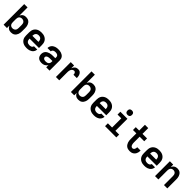

<svg xmlns="http://www.w3.org/2000/svg" viewBox="579 -2797 4842 4842"><g transform="rotate(45 3000.0 -376.0)"><path d="M349 8Q325 8 302 3Q279 -2 259 -15Q239 -28 224.5 -46.5Q210 -65 200 -86V0H81V-735H200V-444Q210 -465 224.5 -483.5Q239 -502 259 -515Q279 -528 302 -533Q325 -538 349 -538Q376 -538 402 -531.5Q428 -525 449.5 -509.5Q471 -494 486.5 -472Q502 -450 511 -425Q520 -400 523.5 -373.5Q527 -347 527 -320V-210Q527 -183 523.5 -156.5Q520 -130 511 -105Q502 -80 486.5 -58Q471 -36 449.5 -20.5Q428 -5 402 1.5Q376 8 349 8ZM301 -93Q323 -93 345 -101Q367 -109 382 -126Q397 -143 402.5 -165Q408 -187 408 -210V-320Q408 -343 402.5 -365Q397 -387 382 -404Q367 -421 345 -429Q323 -437 301 -437Q279 -437 258 -428.5Q237 -420 223.5 -403Q210 -386 205 -364Q200 -342 200 -320V-210Q200 -188 205 -166Q210 -144 223.5 -127Q237 -110 258 -101.5Q279 -93 301 -93Z M903 8Q873 8 843 3Q813 -2 785.5 -14.5Q758 -27 735.5 -47.5Q713 -68 698.5 -94.5Q684 -121 678.5 -150.5Q673 -180 673 -210V-320Q673 -350 678.5 -379.5Q684 -409 698 -435.5Q712 -462 734.5 -482.5Q757 -503 784 -515.5Q811 -528 840.5 -533Q870 -538 900 -538Q930 -538 959.5 -533Q989 -528 1016 -515.5Q1043 -503 1065.5 -482.5Q1088 -462 1102 -435.5Q1116 -409 1121.5 -379.5Q1127 -350 1127 -320V-215H792V-210Q792 -187 798 -164.5Q804 -142 819.5 -125Q835 -108 857.5 -100.5Q880 -93 903 -93Q919 -93 936 -95.5Q953 -98 968 -105.5Q983 -113 994 -127Q1005 -141 1006 -157H1125Q1123 -132 1113.5 -107.5Q1104 -83 1088 -63Q1072 -43 1050 -29Q1028 -15 1004 -6.5Q980 2 954 5Q928 8 903 8ZM792 -315H1008V-320Q1008 -343 1002 -365Q996 -387 981.5 -404.5Q967 -422 945 -429.5Q923 -437 900 -437Q877 -437 855 -429.5Q833 -422 818.5 -404.5Q804 -387 798 -365Q792 -343 792 -320Z M1439 8Q1406 8 1374.5 -0.5Q1343 -9 1319 -30Q1295 -51 1284 -82Q1273 -113 1273 -145Q1273 -174 1281.5 -202Q1290 -230 1309.5 -252Q1329 -274 1354.5 -288Q1380 -302 1407.5 -310Q1435 -318 1464 -321Q1493 -324 1522 -324H1600V-362Q1600 -380 1591.5 -396Q1583 -412 1567.5 -421.5Q1552 -431 1534 -434Q1516 -437 1498 -437Q1481 -437 1464 -434Q1447 -431 1432 -422.5Q1417 -414 1407.5 -398.5Q1398 -383 1398 -366H1279Q1279 -366 1279 -366Q1279 -366 1279 -366Q1279 -392 1287.5 -417.5Q1296 -443 1311.5 -463.5Q1327 -484 1349 -499Q1371 -514 1395.5 -523Q1420 -532 1446 -535Q1472 -538 1498 -538Q1525 -538 1551.5 -535Q1578 -532 1603.5 -523Q1629 -514 1651.5 -499Q1674 -484 1689.5 -462.5Q1705 -441 1712 -415Q1719 -389 1719 -362V0H1600V-81Q1589 -59 1571.5 -41.5Q1554 -24 1532.5 -12.5Q1511 -1 1487 3.5Q1463 8 1439 8ZM1486 -93Q1507 -93 1528 -97.5Q1549 -102 1566 -115Q1583 -128 1591.5 -148Q1600 -168 1600 -189V-223H1522Q1508 -223 1494.5 -222.5Q1481 -222 1468 -219.5Q1455 -217 1442 -213Q1429 -209 1417.5 -202Q1406 -195 1399 -183Q1392 -171 1392 -158Q1392 -142 1401 -127.5Q1410 -113 1424 -105.5Q1438 -98 1454 -95.5Q1470 -93 1486 -93Z M1946 0V-530H2065V-430Q2073 -452 2085.5 -472.5Q2098 -493 2116 -508Q2134 -523 2157 -530.5Q2180 -538 2203 -538Q2225 -538 2246 -532Q2267 -526 2283.5 -512Q2300 -498 2311 -479Q2322 -460 2328 -439Q2334 -418 2336 -396.5Q2338 -375 2338 -353H2219Q2219 -368 2217 -382.5Q2215 -397 2208 -409.5Q2201 -422 2188.5 -429.5Q2176 -437 2161 -437Q2144 -437 2128 -430Q2112 -423 2100.5 -410Q2089 -397 2082 -381.5Q2075 -366 2071 -349Q2067 -332 2066 -315Q2065 -298 2065 -281V0Z M2749 8Q2725 8 2702 3Q2679 -2 2659 -15Q2639 -28 2624.5 -46.5Q2610 -65 2600 -86V0H2481V-735H2600V-444Q2610 -465 2624.5 -483.5Q2639 -502 2659 -515Q2679 -528 2702 -533Q2725 -538 2749 -538Q2776 -538 2802 -531.5Q2828 -525 2849.5 -509.5Q2871 -494 2886.5 -472Q2902 -450 2911 -425Q2920 -400 2923.5 -373.5Q2927 -347 2927 -320V-210Q2927 -183 2923.5 -156.5Q2920 -130 2911 -105Q2902 -80 2886.5 -58Q2871 -36 2849.5 -20.5Q2828 -5 2802 1.5Q2776 8 2749 8ZM2701 -93Q2723 -93 2745 -101Q2767 -109 2782 -126Q2797 -143 2802.5 -165Q2808 -187 2808 -210V-320Q2808 -343 2802.5 -365Q2797 -387 2782 -404Q2767 -421 2745 -429Q2723 -437 2701 -437Q2679 -437 2658 -428.5Q2637 -420 2623.5 -403Q2610 -386 2605 -364Q2600 -342 2600 -320V-210Q2600 -188 2605 -166Q2610 -144 2623.5 -127Q2637 -110 2658 -101.5Q2679 -93 2701 -93Z M3303 8Q3273 8 3243 3Q3213 -2 3185.5 -14.5Q3158 -27 3135.5 -47.5Q3113 -68 3098.5 -94.5Q3084 -121 3078.5 -150.5Q3073 -180 3073 -210V-320Q3073 -350 3078.5 -379.5Q3084 -409 3098 -435.5Q3112 -462 3134.5 -482.5Q3157 -503 3184 -515.5Q3211 -528 3240.5 -533Q3270 -538 3300 -538Q3330 -538 3359.5 -533Q3389 -528 3416 -515.5Q3443 -503 3465.5 -482.5Q3488 -462 3502 -435.5Q3516 -409 3521.5 -379.5Q3527 -350 3527 -320V-215H3192V-210Q3192 -187 3198 -164.5Q3204 -142 3219.5 -125Q3235 -108 3257.5 -100.5Q3280 -93 3303 -93Q3319 -93 3336 -95.5Q3353 -98 3368 -105.5Q3383 -113 3394 -127Q3405 -141 3406 -157H3525Q3523 -132 3513.5 -107.5Q3504 -83 3488 -63Q3472 -43 3450 -29Q3428 -15 3404 -6.5Q3380 2 3354 5Q3328 8 3303 8ZM3192 -315H3408V-320Q3408 -343 3402 -365Q3396 -387 3381.5 -404.5Q3367 -422 3345 -429.5Q3323 -437 3300 -437Q3277 -437 3255 -429.5Q3233 -422 3218.5 -404.5Q3204 -387 3198 -365Q3192 -343 3192 -320Z M3699 0V-101H3849V-429H3715V-530H3967V-101H4101V0ZM3900 -600Q3884 -600 3868 -605Q3852 -610 3841 -621Q3830 -632 3825 -648Q3820 -664 3820 -680Q3820 -696 3825 -712Q3830 -728 3841 -739Q3852 -750 3868 -755Q3884 -760 3900 -760Q3916 -760 3932 -755Q3948 -750 3959 -739Q3970 -728 3975 -712Q3980 -696 3980 -680Q3980 -664 3975 -648Q3970 -632 3959 -621Q3948 -610 3932 -605Q3916 -600 3900 -600Z M4578 8Q4549 8 4520.5 1Q4492 -6 4468.5 -22.5Q4445 -39 4428.5 -63Q4412 -87 4402 -114.5Q4392 -142 4389 -170.5Q4386 -199 4386 -228V-429H4265V-530H4386V-735H4504V-530H4667V-429H4504V-228Q4504 -214 4505 -199.5Q4506 -185 4509 -171Q4512 -157 4516.5 -143.5Q4521 -130 4529.5 -118.5Q4538 -107 4550.5 -100Q4563 -93 4578 -93Q4595 -93 4610 -102Q4625 -111 4633.5 -126Q4642 -141 4645.5 -158Q4649 -175 4649 -192Q4649 -194 4649 -195.5Q4649 -197 4649 -198H4768Q4768 -195 4768 -192.5Q4768 -190 4768 -187Q4768 -161 4762.5 -135.5Q4757 -110 4746 -87Q4735 -64 4717.5 -45Q4700 -26 4677 -13.5Q4654 -1 4628.5 3.5Q4603 8 4578 8Z M5103 8Q5073 8 5043 3Q5013 -2 4985.5 -14.5Q4958 -27 4935.5 -47.5Q4913 -68 4898.5 -94.5Q4884 -121 4878.5 -150.5Q4873 -180 4873 -210V-320Q4873 -350 4878.5 -379.5Q4884 -409 4898 -435.5Q4912 -462 4934.5 -482.5Q4957 -503 4984 -515.5Q5011 -528 5040.5 -533Q5070 -538 5100 -538Q5130 -538 5159.5 -533Q5189 -528 5216 -515.5Q5243 -503 5265.5 -482.5Q5288 -462 5302 -435.5Q5316 -409 5321.5 -379.5Q5327 -350 5327 -320V-215H4992V-210Q4992 -187 4998 -164.5Q5004 -142 5019.5 -125Q5035 -108 5057.5 -100.5Q5080 -93 5103 -93Q5119 -93 5136 -95.5Q5153 -98 5168 -105.5Q5183 -113 5194 -127Q5205 -141 5206 -157H5325Q5323 -132 5313.5 -107.5Q5304 -83 5288 -63Q5272 -43 5250 -29Q5228 -15 5204 -6.5Q5180 2 5154 5Q5128 8 5103 8ZM4992 -315H5208V-320Q5208 -343 5202 -365Q5196 -387 5181.5 -404.5Q5167 -422 5145 -429.5Q5123 -437 5100 -437Q5077 -437 5055 -429.5Q5033 -422 5018.5 -404.5Q5004 -387 4998 -365Q4992 -343 4992 -320Z M5481 0V-530H5600V-444Q5609 -465 5624 -483.5Q5639 -502 5659 -514.5Q5679 -527 5702 -532.5Q5725 -538 5748 -538Q5774 -538 5800 -531Q5826 -524 5846.5 -508Q5867 -492 5881.5 -470Q5896 -448 5904.5 -423Q5913 -398 5916 -372Q5919 -346 5919 -320V0H5800V-320Q5800 -342 5795 -363.5Q5790 -385 5777 -402.5Q5764 -420 5743 -428.5Q5722 -437 5700 -437Q5678 -437 5657 -428.5Q5636 -420 5623 -402.5Q5610 -385 5605 -363.5Q5600 -342 5600 -320V0Z"/></g></svg>

Font: Iosevka Curly Extended
Style: Bold
Weight: 700
Width: 7
Monospace: yes
Designer: Belleve Invis
Foundry: Belleve Invis
Version: Version 11.1.0; ttfautohint (v1.8.3)